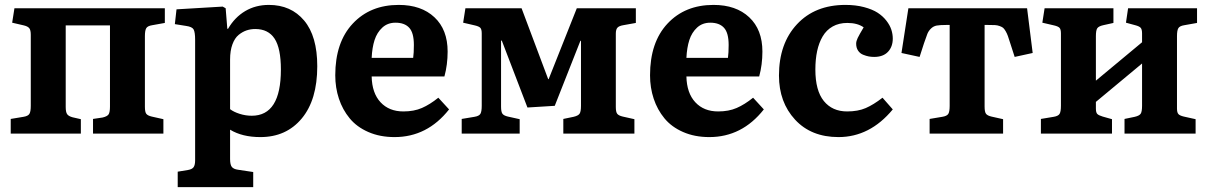

<svg xmlns="http://www.w3.org/2000/svg" viewBox="-20 -547 4944 786"><path d="M23.9 0V-60.1L76.2 -68.8Q94.7 -71.8 100.3 -80.8Q106 -89.8 106 -113.8V-404.8Q106 -423.3 100.1 -431.2Q94.2 -439 78.1 -442.9L29.8 -454.1L39.1 -513.2H654.8V-453.1L603 -443.8Q584.5 -440.9 578.9 -431.9Q573.2 -422.9 573.2 -398.9V-109.9Q573.2 -88.4 578.9 -81.1Q584.5 -73.7 601.1 -69.8L648.9 -59.1V0H360.8V-60.1L399.9 -65.9Q418.9 -70.3 424.6 -78.9Q430.2 -87.4 430.2 -110.8V-442.9H249V-108.9Q249 -87.9 254.9 -79.6Q260.7 -71.3 276.9 -66.9L311 -59.1V0Z M707.5 219.2V155.8L749.5 148.9Q766.6 146 772.7 137.2Q778.8 128.4 778.8 108.9V-383.8Q778.8 -415 772.7 -426.3Q766.6 -437.5 741.7 -440.9L695.8 -448.2L702.6 -508.8L891.6 -520L903.8 -513.2L910.6 -429.2H913.6Q940.9 -476.1 983.6 -501.5Q1026.4 -526.9 1080.6 -526.9Q1171.4 -526.9 1225.1 -462.9Q1278.8 -398.9 1278.8 -275.9Q1278.8 -138.2 1215.3 -62Q1151.9 14.2 1045.9 14.2Q971.7 14.2 921.9 -16.1V104Q921.9 127.4 929.2 136.5Q936.5 145.5 954.6 147.9L1016.6 157.2V219.2ZM1010.7 -73.2Q1129.9 -73.2 1129.9 -262.2Q1129.9 -349.6 1104 -388.9Q1078.1 -428.2 1024.9 -428.2Q1006.3 -428.2 989.5 -422.6Q972.7 -417 956.8 -404.1Q940.9 -391.1 931.4 -365.2Q921.9 -339.4 921.9 -303.2V-100.1Q936.5 -88.9 960.7 -81.1Q984.9 -73.2 1010.7 -73.2Z M1595.2 14.2Q1535.2 14.2 1487.8 -6.6Q1440.4 -27.3 1411.4 -62.7Q1382.3 -98.1 1367.4 -143.1Q1352.5 -188 1352.5 -238.8Q1352.5 -374 1424.1 -450.4Q1495.6 -526.9 1612.3 -526.9Q1704.6 -526.9 1758.5 -476.3Q1812.5 -425.8 1812.5 -335.9Q1812.5 -282.2 1799.3 -233.9H1501.5Q1502.9 -166 1537.8 -128.4Q1572.8 -90.8 1631.3 -90.8Q1674.8 -90.8 1707.3 -105Q1739.7 -119.1 1774.4 -147L1818.4 -99.1Q1729 14.2 1595.2 14.2ZM1501.5 -310.1H1671.4Q1674.3 -329.6 1674.3 -362.8Q1674.3 -412.6 1655.3 -433.3Q1636.2 -454.1 1599.1 -454.1Q1566.9 -454.1 1545.2 -434.1Q1523.4 -414.1 1513.4 -383.1Q1503.4 -352.1 1501.5 -310.1Z M1870.1 0V-60.1L1922.4 -68.8Q1940.9 -71.8 1946.5 -80.8Q1952.1 -89.8 1952.1 -113.8V-410.2Q1952.1 -426.8 1946.5 -432.9Q1940.9 -439 1924.3 -442.9L1876 -454.1L1885.3 -513.2H2115.2L2224.1 -223.1H2226.1L2341.3 -513.2H2583V-453.1L2531.2 -443.8Q2514.2 -440.9 2507.6 -433.6Q2501 -426.3 2501 -409.2V-108.9Q2501 -88.4 2506.8 -81.1Q2512.7 -73.7 2529.3 -69.8L2577.1 -59.1V0H2286.1V-60.1L2328.1 -68.8Q2347.2 -73.2 2352.8 -81.8Q2358.4 -90.3 2358.4 -113.8V-379.9H2356L2251 -113.8L2139.2 -106.9L2034.2 -380.9H2031.2V-110.8Q2031.2 -88.9 2036.9 -81.3Q2042.5 -73.7 2059.1 -69.8L2107.4 -59.1V0Z M2883.8 14.2Q2823.7 14.2 2776.4 -6.6Q2729 -27.3 2700 -62.7Q2670.9 -98.1 2656 -143.1Q2641.1 -188 2641.1 -238.8Q2641.1 -374 2712.6 -450.4Q2784.2 -526.9 2900.9 -526.9Q2993.2 -526.9 3047.1 -476.3Q3101.1 -425.8 3101.1 -335.9Q3101.1 -282.2 3087.9 -233.9H2790Q2791.5 -166 2826.4 -128.4Q2861.3 -90.8 2919.9 -90.8Q2963.4 -90.8 2995.8 -105Q3028.3 -119.1 3063 -147L3106.9 -99.1Q3017.6 14.2 2883.8 14.2ZM2790 -310.1H2960Q2962.9 -329.6 2962.9 -362.8Q2962.9 -412.6 2943.8 -433.3Q2924.8 -454.1 2887.7 -454.1Q2855.5 -454.1 2833.7 -434.1Q2812 -414.1 2802 -383.1Q2792 -352.1 2790 -310.1Z M3412.6 14.2Q3300.8 14.2 3234.9 -57.1Q3168.9 -128.4 3168.9 -237.8Q3168.9 -368.7 3242.7 -447.8Q3316.4 -526.9 3440.9 -526.9Q3483.4 -526.9 3517.3 -517.8Q3551.3 -508.8 3572.8 -494.9Q3594.2 -481 3608.6 -462.4Q3623 -443.8 3628.9 -425.5Q3634.8 -407.2 3634.8 -389.2Q3634.8 -355.5 3615 -334.7Q3595.2 -314 3558.6 -314Q3547.4 -314 3536.6 -315.9Q3525.9 -317.9 3513.2 -323Q3500.5 -328.1 3492.7 -339.8Q3484.9 -351.6 3484.9 -368.2Q3484.9 -378.4 3491.2 -391.6Q3497.6 -404.8 3515.6 -435.1Q3490.2 -453.1 3448.7 -453.1Q3414.6 -453.1 3388.9 -438.7Q3363.3 -424.3 3347.9 -398.2Q3332.5 -372.1 3325.2 -338.1Q3317.9 -304.2 3317.9 -262.2Q3317.9 -176.3 3352.5 -133.5Q3387.2 -90.8 3447.8 -90.8Q3492.2 -90.8 3523.9 -104.5Q3555.7 -118.2 3592.8 -147L3634.8 -99.1Q3541 14.2 3412.6 14.2Z M3785.6 0V-60.1L3837.4 -68.8Q3856.4 -71.8 3862.1 -80.8Q3867.7 -89.8 3867.7 -113.8V-444.8H3852.5Q3828.1 -444.8 3814.7 -442.4Q3801.3 -439.9 3791.3 -430.2Q3781.2 -420.4 3776.4 -408.4Q3771.5 -396.5 3762.7 -370.1L3744.6 -314L3670.4 -330.1L3698.7 -513.2H4184.6L4207.5 -330.1L4133.8 -314L4115.7 -370.1Q4109.4 -389.6 4106 -399.7Q4102.5 -409.7 4096.7 -419.7Q4090.8 -429.7 4086.2 -433.3Q4081.5 -437 4072.3 -440.4Q4063 -443.8 4053 -444.3Q4043 -444.8 4025.9 -444.8H4010.7V-110.8Q4010.7 -88.9 4016.4 -81.3Q4022 -73.7 4038.6 -69.8L4086.4 -59.1V0Z M4241.2 0V-60.1L4293.5 -68.8Q4312 -71.8 4317.6 -80.8Q4323.2 -89.8 4323.2 -113.8V-410.2Q4323.2 -426.8 4317.6 -432.9Q4312 -439 4295.4 -442.9L4247.1 -454.1L4256.3 -513.2H4538.1V-453.1L4496.1 -443.8Q4477.1 -439.5 4471.7 -430.9Q4466.3 -422.4 4466.3 -398.9V-216.8L4655.3 -374V-410.2Q4655.3 -426.8 4649.7 -433.1Q4644 -439.5 4627.4 -443.8L4589.4 -454.1L4598.1 -513.2H4880.4V-453.1L4828.1 -443.8Q4809.6 -440.9 4804 -431.9Q4798.3 -422.9 4798.3 -398.9V-103Q4798.3 -86.4 4804 -80.1Q4809.6 -73.7 4826.2 -69.8L4874.5 -59.1V0H4583.5V-60.1L4625.5 -68.8Q4644.5 -73.2 4649.9 -81.8Q4655.3 -90.3 4655.3 -113.8V-287.1L4466.3 -129.9V-103Q4466.3 -86.4 4471.9 -80.6Q4477.5 -74.7 4494.1 -69.8L4532.2 -59.1V0Z"/></svg>

Font: Literata Book
Style: Bold
Weight: 700
Designer: Latin by Veronika Burian and Jose Scaglione. Greek by Irene Vlachou. Cyrillic by Vera Evstafieva
Foundry: TypeTogether
Version: Version 2.003;PS 002.003;hotconv 1.0.88;makeotf.lib2.5.64775